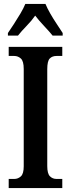

<svg xmlns="http://www.w3.org/2000/svg" viewBox="-20 -951 358 971"><path d="M24 0V-46H52Q71 -46 85.5 -59Q100 -72 100 -110V-602Q100 -642 85.5 -655Q71 -668 52 -668H24V-714H295V-668H266Q244 -668 231.5 -655Q219 -642 219 -601V-111Q219 -73 232.5 -59.5Q246 -46 266 -46H295V0ZM20 -784Q33 -803 50 -829Q67 -855 83 -882Q99 -909 108 -931H210Q219 -909 234.5 -882Q250 -855 267.5 -829Q285 -803 297 -784V-771H246Q230 -791 203.5 -819Q177 -847 158 -872Q140 -846 114.5 -820Q89 -794 71 -771H20Z"/></svg>

Font: Noto Serif Georgian ExtraCondensed SemiBold
Style: Regular
Weight: 600
Width: 2
Designer: Monotype Design Team, Akaki Razmadze
Foundry: Google LLC
Version: Version 2.003; ttfautohint (v1.8.4.7-5d5b)